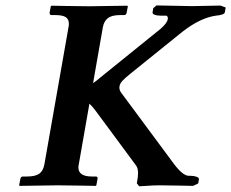

<svg xmlns="http://www.w3.org/2000/svg" viewBox="-20 -667 831 690"><path d="M263.2 -76.7Q261.7 -70.8 261.7 -65.4Q261.7 -32.7 310.1 -32.7H324.2Q332 -32.7 330.6 -24.4L326.2 -1L324.2 1L266.6 0Q209.5 -1 187 -1L50.8 1L48.8 -1L53.2 -24.4Q54.7 -32.7 63 -32.7H77.1Q106.9 -32.7 121.1 -42.7Q135.3 -52.7 139.6 -76.7L226.1 -568.8Q227.5 -575.2 227.5 -581.5Q227.5 -598.1 216.1 -605.5Q204.6 -612.8 179.2 -612.8H165Q158.2 -612.8 158.2 -621.1L162.6 -644.5L164.6 -646.5L220.7 -645.5Q276.4 -644.5 300.8 -644.5L437.5 -646.5L439.5 -644.5L435.1 -621.1Q433.6 -612.8 425.8 -612.8H411.6Q381.8 -612.8 367.7 -601.8Q353.5 -590.8 349.6 -568.8L314.5 -368.2Q324.2 -374.5 340.8 -388.7L556.6 -563Q580.6 -583.5 583 -598.6Q584 -603 582 -606.9Q580.1 -610.8 577.1 -610.8H556.2Q543.5 -610.8 535.4 -614Q527.3 -617.2 528.3 -623L530.8 -637.7L542.5 -647.5L594.2 -646.5Q646 -645 670.4 -645L772.5 -647L791 -640.1L788.1 -623Q786.1 -613.3 756.3 -610.8Q699.7 -603 635.3 -552.7L450.7 -403.8Q428.7 -386.2 419.9 -376.5Q411.1 -366.7 409.7 -357.9Q407.2 -345.7 414.6 -335L605 -78.1Q637.2 -35.2 658.7 -35.2H665.5Q677.2 -35.2 686.5 -31.7Q695.8 -28.3 694.8 -22.9L692.4 -7.8L673.8 1L625.5 0Q577.1 -1 553.2 -1Q530.8 -1 505.4 1L480 2.4L471.7 -8.3L472.2 -11.2Q476.1 -30.8 476.1 -44.9Q476.1 -63.5 468.3 -73.2L323.2 -269.5Q312.5 -284.2 301.3 -294.4Z"/></svg>

Font: LL
Style: Bold Italic
Weight: 700
Italic angle: -11.5°
Designer: Philipp H. Poll
Foundry: Philipp H. Poll
Version: Version 2.7.x